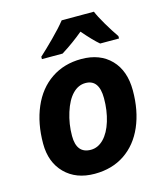

<svg xmlns="http://www.w3.org/2000/svg" viewBox="-115 -853 815 950"><g transform="rotate(-15 292.5 -378.0)"><path d="M541 -339.8C541 -407.2 522.5 -460.1 485.4 -498.5C448.2 -536.9 397.8 -556.2 334 -556.2C275.1 -556.2 223.6 -541.3 179.7 -511.5C135.7 -481.7 102.1 -439.7 78.9 -385.5C55.6 -331.3 43.9 -269.5 43.9 -200.2C43.9 -136.7 62.9 -85.9 100.8 -47.6C138.8 -9.4 189.5 9.8 252.9 9.8C312.5 9.8 363.9 -4.8 407.2 -33.9C450.5 -63.1 483.6 -104.2 506.6 -157.2C529.5 -210.3 541 -271.2 541 -339.8ZM393.1 -339.8C393.1 -297.9 387.6 -259 376.7 -223.4C365.8 -187.7 350.6 -159.9 331.1 -139.9C311.5 -119.9 289.6 -109.9 265.1 -109.9C216.3 -109.9 191.9 -140 191.9 -200.2C191.9 -240.9 198 -280.4 210.2 -318.8C222.4 -357.3 238.2 -386.4 257.6 -406.2C276.9 -426.1 298.8 -436 323.2 -436C369.8 -436 393.1 -404 393.1 -339.8ZM541.5 -606V-618.2C525.2 -641.6 508.6 -667.7 491.7 -696.5C474.8 -725.3 462.7 -748.5 455.6 -766.1H290.5C273.6 -744.6 250.5 -719.2 221.2 -689.9C191.9 -660.6 167 -636.7 146.5 -618.2V-606H252.4C293.8 -632 331.5 -659.3 365.7 -688C397.9 -650.6 424.3 -623.2 444.8 -606Z"/></g></svg>

Font: OpenSans
Style: Bold Italic
Weight: 700
Italic angle: -12°
Foundry: Ascender Corporation
Version: Version 1.10; ttfautohint (v1.2) -l 8 -r 50 -G 200 -x 14 -D 